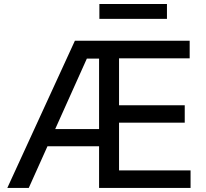

<svg xmlns="http://www.w3.org/2000/svg" viewBox="-20 -929 1018 949"><path d="M16.1 0 350.1 -727.5H917.5V-640.6H568.4V-408.7H893.1V-322.8H568.4V-86.9H921.9V0H469.7V-639.2H409.2L122.1 0ZM181.2 -206.1V-291H518.1V-206.1ZM805.2 -909.2V-835.9H471.2V-909.2Z"/></svg>

Font: Inter Cardless Tabular
Style: Regular
Weight: 400
Designer: Rasmus Andersson
Foundry: rsms
Version: Version 4.000;git-4fc901f